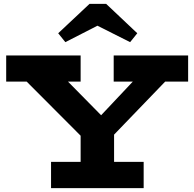

<svg xmlns="http://www.w3.org/2000/svg" viewBox="-20 -973 1005 993"><path d="M438 -230 86 -583H300L503 -377L698 -584H866L525 -230ZM244 0V-136H723V0ZM397 -72V-336H570V-72ZM12 -551V-686H397V-551ZM568 -551V-686H953V-551ZM318 -755 281 -801 443 -953H529L690 -801L653 -755L484 -840Z"/></svg>

Font: BioRhyme SemiExpanded ExtraBold
Style: Regular
Weight: 800
Width: 6
Designer: Aoife Mooney
Foundry: Aoife Mooney Type
Version: Version 1.600;gftools[0.9.33]